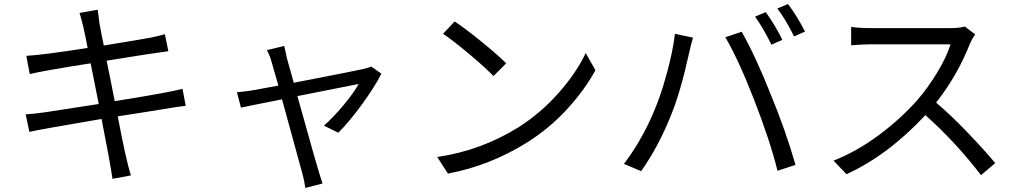

<svg xmlns="http://www.w3.org/2000/svg" viewBox="-20 -839 5040 949"><path d="M413 -602Q391 -722 373 -775L463 -791Q463 -786 472 -722Q484 -656 493 -614Q689 -646 722.5 -652.5Q756 -659 795 -670L812 -586Q714 -573 507 -539Q523 -463 547 -339Q822 -383 882 -400L898 -316Q874 -314 777.5 -298Q681 -282 562 -264Q603 -47 627 28L536 45Q524 -38 482 -251Q157 -196 125 -187L107 -274Q148 -276 202.5 -284Q257 -292 468 -325Q450 -414 428 -526Q197 -490 127 -473L110 -563Q189 -567 413 -602Z M1385 -612Q1389 -591 1399 -548Q1410 -509 1432 -430Q1733 -488 1769 -496.5Q1805 -505 1815 -510L1865 -475Q1834 -412 1769 -323Q1704 -234 1652 -183L1581 -218Q1627 -258 1677 -318Q1727 -378 1753 -424Q1715 -417 1450 -364Q1548 -9 1574 68L1489 90Q1484 52 1475 20.5Q1466 -11 1374 -348L1289 -331Q1239 -321 1211 -315.5Q1183 -310 1171 -307L1151 -383Q1190 -386 1231 -393Q1301 -406 1356 -416Q1327 -517 1319.5 -542.5Q1312 -568 1299 -591Z M2227 -733Q2280 -698 2360 -633Q2440 -568 2482 -526L2419 -463Q2380 -504 2301.5 -570Q2223 -636 2170 -672ZM2141 -63Q2358 -95 2541 -209Q2652 -279 2740.5 -379Q2829 -479 2875 -577L2923 -492Q2869 -393 2782 -298.5Q2695 -204 2587 -136Q2402 -20 2194 19Z M3765 -779Q3813 -712 3847 -642L3793 -618Q3754 -698 3712 -757ZM3875 -819Q3920 -759 3959 -683L3905 -659Q3863 -744 3822 -797ZM3064 -29Q3209 -220 3278 -484Q3306 -587 3316 -672L3405 -653Q3391 -601 3387 -581Q3343 -381 3296 -268Q3235 -115 3149 7ZM3823 5Q3786 -144 3707.5 -345.5Q3629 -547 3565 -655L3646 -682Q3719 -552 3792 -366Q3862 -197 3912 -24Z M4800 -669Q4786 -650 4775 -625Q4712 -465 4607 -332Q4681 -269 4763 -183.5Q4845 -98 4899 -33L4829 27Q4706 -134 4554 -270Q4368 -71 4164 22L4100 -45Q4214 -90 4321.5 -169.5Q4429 -249 4512 -342Q4564 -401 4612 -480Q4660 -559 4678 -620H4288Q4242 -620 4187 -615V-706Q4229 -700 4288 -700H4674Q4723 -700 4749 -708Z"/></svg>

Font: Swei Fan Sans CJK TC
Style: Regular
Weight: 400
Version: Version 2.130